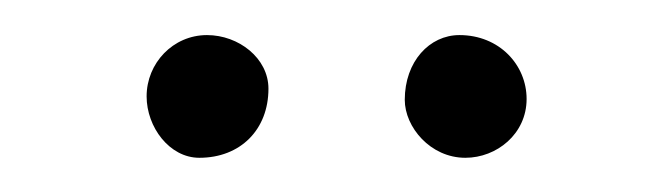

<svg xmlns="http://www.w3.org/2000/svg" viewBox="-20 -648 381 110"><path d="M281.7 -591.3C281.7 -610.8 266.1 -627.9 243.2 -627.9C226.1 -627.9 211.9 -612.8 211.9 -590.8C211.9 -575.2 226.6 -557.6 246.6 -557.6C264.6 -557.6 281.7 -571.3 281.7 -591.3ZM133.8 -597.2C133.8 -614.7 116.7 -627.9 98.6 -627.9C79.1 -627.9 64 -611.8 64 -592.8C64 -575.2 77.1 -557.6 94.2 -557.6C117.7 -557.6 133.8 -573.7 133.8 -597.2Z"/></svg>

Font: Mikhak ExtraLight
Style: Regular
Weight: 200
Designer: Amin Abedi
Version: Version 3.2